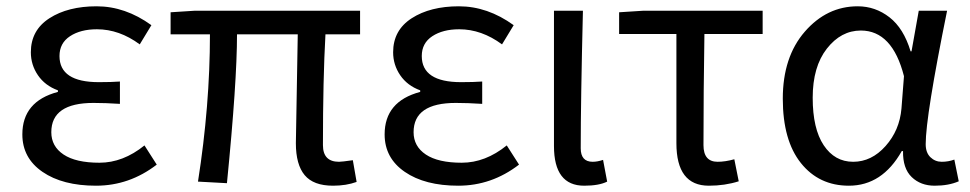

<svg xmlns="http://www.w3.org/2000/svg" viewBox="-20 -577 3081 610"><path d="M478 -54Q391 13 285 13Q179 13 115 -31Q51 -75 51 -150Q51 -255 164 -285V-290Q123 -305 100.5 -338Q78 -371 78 -411Q78 -481 137 -519Q196 -557 287 -557Q378 -557 461 -497L424 -436Q359 -484 288 -484Q236 -484 202.5 -462Q169 -440 169 -399Q169 -316 294 -316Q335 -316 361 -318V-247Q315 -250 277 -250Q143 -250 143 -157Q143 -112 182 -86Q221 -60 296 -60Q371 -60 439 -115Z M920 -122 926 -468H733Q733 -317 701 5L609 0Q647 -242 647 -468H522V-538L600 -543H1124V-468H1014Q1006 -326 1006 -116Q1006 -63 1057 -63Q1066 -63 1101 -68L1113 1Q1080 13 1038 13Q976 13 948 -20.5Q920 -54 920 -122Z M1629 -54Q1542 13 1436 13Q1330 13 1266 -31Q1202 -75 1202 -150Q1202 -255 1315 -285V-290Q1274 -305 1251.5 -338Q1229 -371 1229 -411Q1229 -481 1288 -519Q1347 -557 1438 -557Q1529 -557 1612 -497L1575 -436Q1510 -484 1439 -484Q1387 -484 1353.5 -462Q1320 -440 1320 -399Q1320 -316 1445 -316Q1486 -316 1512 -318V-247Q1466 -250 1428 -250Q1294 -250 1294 -157Q1294 -112 1333 -86Q1372 -60 1447 -60Q1522 -60 1590 -115Z M1832 -543Q1825 -256 1825 -106Q1825 -63 1863 -63Q1878 -63 1896 -69L1909 0Q1883 13 1836 13Q1740 13 1740 -113V-543Z M2327 -1Q2283 13 2232 13Q2129 13 2129 -122V-469H1947V-538L2025 -543H2403V-469H2218Q2215 -284 2215 -116Q2215 -63 2260 -63Q2284 -63 2313 -71Z M2677 13Q2582 13 2524.5 -59Q2467 -131 2467 -263.5Q2467 -396 2537 -476.5Q2607 -557 2705 -557Q2761 -557 2806 -522Q2851 -487 2873 -414H2876L2899 -543H2989Q2921 -208 2921 -119Q2921 -92 2936 -77.5Q2951 -63 2972 -63Q2993 -63 3012 -70L3026 -1Q2994 13 2949.5 13Q2905 13 2876.5 -14.5Q2848 -42 2849 -97H2845Q2783 13 2677 13ZM2844 -232 2852 -335Q2815 -480 2715 -480Q2652 -480 2607 -422.5Q2562 -365 2562 -266.5Q2562 -168 2597 -115.5Q2632 -63 2690.5 -63Q2749 -63 2793.5 -113Q2838 -163 2844 -232Z"/></svg>

Font: Swei Fan Sans CJK TC
Style: Regular
Weight: 400
Version: Version 2.130